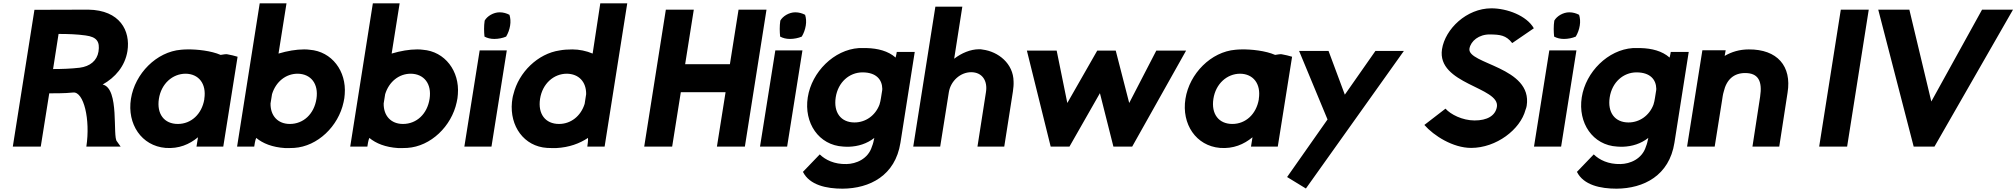

<svg xmlns="http://www.w3.org/2000/svg" viewBox="-20 -881 12119 1154"><path d="M57 0H225L276 -320C324 -321 360 -319 420 -325C483 -331 524 -164 499 0H705L683 -31C655 -58 700 -350 597 -373C672 -415 731 -482 746 -574C765 -696 701 -820 511 -823L187 -822ZM299 -466 332 -677C390 -677 445 -675 494 -668C563 -659 581 -630 572 -571C563 -516 521 -482 459 -474C408 -468 352 -466 299 -466Z M767 -287C743 -135 831 -4 975 8C1055 14 1118 -13 1170 -56L1161 0H1322L1408 -540C1389 -546 1367 -551 1345 -555C1337 -556 1323 -554 1306 -551C1249 -576 1164 -585 1105 -584C1091 -584 1079 -583 1068 -582C921 -570 791 -439 767 -287ZM935 -287C949 -378 1017 -438 1096 -438C1174 -437 1222 -378 1208 -287V-284C1193 -195 1129 -136 1049 -136C967 -136 921 -196 935 -287Z M1405 0H1508C1509 -8 1514 -41 1520 -52C1560 -19 1616 4 1694 9C1711 9 1729 9 1748 8C1889 -1 2014 -122 2045 -267C2049 -283 2051 -299 2052 -315C2063 -453 1975 -572 1841 -582C1830 -584 1818 -584 1806 -584C1761 -584 1707 -575 1654 -559L1702 -861H1541ZM1606 -259 1615 -315C1638 -390 1698 -438 1769 -438C1848 -437 1896 -378 1882 -287C1868 -196 1804 -136 1722 -136C1651 -136 1605 -184 1606 -259Z M2085 0H2188C2189 -8 2194 -41 2200 -52C2240 -19 2296 4 2374 9C2391 9 2409 9 2428 8C2569 -1 2694 -122 2725 -267C2729 -283 2731 -299 2732 -315C2743 -453 2655 -572 2521 -582C2510 -584 2498 -584 2486 -584C2441 -584 2387 -575 2334 -559L2382 -861H2221ZM2286 -259 2295 -315C2318 -390 2378 -438 2449 -438C2528 -437 2576 -378 2562 -287C2548 -196 2484 -136 2402 -136C2331 -136 2285 -184 2286 -259Z M2771 0H2934L3026 -578H2863ZM2893 -757C2888 -723 2889 -690 2892 -661C2909 -652 2928 -647 2951 -647C2975 -647 3001 -652 3022 -661C3034 -681 3042 -703 3046 -727C3050 -751 3048 -773 3042 -792C3025 -801 3005 -807 2983 -807C2946 -807 2908 -784 2893 -757Z M3057 -267C3043 -123 3129 -1 3268 8C3287 9 3305 9 3322 9C3402 5 3464 -19 3514 -52C3516 -41 3511 -7 3510 0H3614L3750 -861H3588L3542 -559C3505 -575 3461 -584 3420 -584C3391 -584 3365 -582 3344 -578C3213 -559 3098 -447 3066 -315C3061 -299 3059 -283 3057 -267ZM3226 -287C3240 -378 3308 -438 3387 -438C3458 -437 3504 -390 3503 -315L3494 -257C3471 -183 3411 -136 3340 -136C3258 -136 3212 -196 3226 -287Z M3852 0H4020L4072 -327H4341L4289 0H4457L4587 -823H4419L4367 -495H4098L4150 -823H3982Z M4548 0H4711L4803 -578H4640ZM4670 -757C4665 -723 4666 -690 4669 -661C4686 -652 4705 -647 4728 -647C4752 -647 4778 -652 4799 -661C4811 -681 4819 -703 4823 -727C4827 -751 4825 -773 4819 -792C4802 -801 4782 -807 4760 -807C4723 -807 4685 -784 4670 -757Z M4835 -296C4811 -142 4901 -8 5048 0C5059 1 5071 1 5082 1C5138 -1 5190 -17 5235 -52C5231 -34 5228 -17 5221 -1C5198 75 5125 104 5068 105C4995 107 4941 80 4907 47L4806 152C4846 232 4948 253 5044 253C5208 252 5361 174 5392 -23L5478 -569H5370C5369 -565 5367 -548 5363 -535C5318 -575 5255 -590 5191 -592H5142C4993 -582 4859 -449 4835 -296ZM5003 -296C5017 -387 5085 -446 5164 -446C5246 -446 5282 -403 5283 -347C5283 -341 5282 -335 5281 -330L5275 -292C5273 -278 5270 -265 5266 -252C5241 -186 5182 -145 5116 -145C5034 -145 4989 -205 5003 -296Z M5469 0H5631L5683 -327C5694 -395 5753 -447 5817 -447C5884 -447 5917 -395 5906 -327L5855 0H6016L6068 -331C6071 -353 6073 -372 6072 -391C6071 -499 5980 -571 5886 -583C5879 -585 5872 -585 5865 -585C5813 -585 5759 -562 5715 -528L5764 -841H5602Z M6152 -577 6295 0H6408L6591 -321L6672 0H6785L7109 -577H6930L6767 -262L6686 -577H6575L6395 -262L6331 -577Z M7105 -287C7081 -135 7169 -4 7313 8C7393 14 7456 -13 7508 -56L7499 0H7660L7746 -540C7727 -546 7705 -551 7683 -555C7675 -556 7661 -554 7644 -551C7587 -576 7502 -585 7443 -584C7429 -584 7417 -583 7406 -582C7259 -570 7129 -439 7105 -287ZM7273 -287C7287 -378 7355 -438 7434 -438C7512 -437 7560 -378 7546 -287V-284C7531 -195 7467 -136 7387 -136C7305 -136 7259 -196 7273 -287Z M7788 -575 7959 -163 7716 183 7829 252 8418 -575H8247L8063 -312L7965 -575Z M8541 -130C8598 -65 8713 8 8822 8C8974 8 9118 -103 9149 -221C9152 -229 9155 -237 9156 -245C9193 -480 8797 -495 8812 -589C8820 -634 8868 -675 8936 -674C8995 -673 9032 -670 9069 -622L9199 -711C9156 -787 9038 -831 8944 -831C8795 -831 8666 -707 8647 -585C8615 -374 8996 -358 8977 -239C8968 -185 8918 -157 8843 -157C8769 -157 8698 -194 8668 -228Z M9200 0H9363L9455 -578H9292ZM9322 -757C9317 -723 9318 -690 9321 -661C9338 -652 9357 -647 9380 -647C9404 -647 9430 -652 9451 -661C9463 -681 9471 -703 9475 -727C9479 -751 9477 -773 9471 -792C9454 -801 9434 -807 9412 -807C9375 -807 9337 -784 9322 -757Z M9487 -296C9463 -142 9553 -8 9700 0C9711 1 9723 1 9734 1C9790 -1 9842 -17 9887 -52C9883 -34 9880 -17 9873 -1C9850 75 9777 104 9720 105C9647 107 9593 80 9559 47L9458 152C9498 232 9600 253 9696 253C9860 252 10013 174 10044 -23L10130 -569H10022C10021 -565 10019 -548 10015 -535C9970 -575 9907 -590 9843 -592H9794C9645 -582 9511 -449 9487 -296ZM9655 -296C9669 -387 9737 -446 9816 -446C9898 -446 9934 -403 9935 -347C9935 -341 9934 -335 9933 -330L9927 -292C9925 -278 9922 -265 9918 -252C9893 -186 9834 -145 9768 -145C9686 -145 9641 -205 9655 -296Z M10120 0H10286L10330 -276C10333 -295 10335 -313 10340 -329C10357 -404 10402 -442 10469 -442C10546 -442 10574 -396 10559 -299L10513 0H10674L10724 -324C10750 -484 10662 -585 10491 -584C10435 -584 10387 -569 10346 -545L10352 -579H10212Z M10914 0H11082L11212 -823H11044Z M11269 -823 11482 0H11607L12079 -823H11893L11588 -271L11456 -823Z"/></svg>

Font: Rabbid Highway Sign IV
Style: BdObl
Weight: 400
Foundry: Cannot Into Space Fonts
Version: Version 0.277